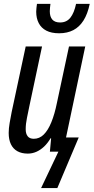

<svg xmlns="http://www.w3.org/2000/svg" viewBox="-20 -775 478 981"><path d="M189.9 186 278.3 0H234.9L241.2 -68.4H238.3Q223.6 -43.5 205.3 -26.1Q187 -8.8 166 0.5Q145 9.8 122.1 9.8Q90.8 9.8 68.8 -2.4Q46.9 -14.6 35.6 -38.3Q24.4 -62 24.4 -95.7Q24.4 -118.7 29.3 -147Q34.2 -175.3 39.6 -202.6L111.3 -537.6H194.8L130.4 -234.4Q124 -203.1 117.7 -172.4Q111.3 -141.6 111.3 -114.7Q111.3 -91.8 121.3 -78.9Q131.3 -65.9 152.8 -65.9Q181.6 -65.9 203.6 -87.6Q225.6 -109.4 242.4 -150.6Q259.3 -191.9 271 -250L332.5 -537.6H415.5L317.4 -72.8H382.3L272.9 186ZM282.2 -605Q242.7 -605 216.8 -618.4Q190.9 -631.8 178 -656.7Q165 -681.6 165 -715.3Q165 -723.6 166.3 -734.6Q167.5 -745.6 168.9 -755.4H237.8Q236.8 -746.6 235.6 -736.8Q234.4 -727.1 234.4 -717.8Q234.4 -689.9 247.3 -675Q260.3 -660.2 287.1 -660.2Q320.3 -660.2 339.6 -684.6Q358.9 -709 368.7 -755.4H438.5Q427.7 -703.6 406.7 -670.4Q385.7 -637.2 354.7 -621.1Q323.7 -605 282.2 -605Z"/></svg>

Font: Open Sans Condensed Medium
Style: Italic
Weight: 500
Width: 3
Italic angle: -12°
Designer: Monotype Design Team
Foundry: Monotype Imaging Inc.
Version: Version 3.000